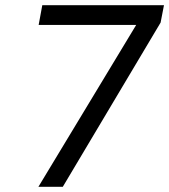

<svg xmlns="http://www.w3.org/2000/svg" viewBox="-20 -720 652 740"><path d="M128 0 505 -624H129L143 -700H612L599 -633L222 0Z"/></svg>

Font: DM Mono
Style: Italic
Weight: 400
Italic angle: -10°
Designer: Colophon Foundry
Foundry: Colophon Foundry
Version: Version 1.000; ttfautohint (v1.8.2.53-6de2)